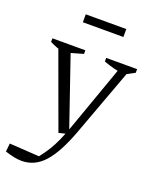

<svg xmlns="http://www.w3.org/2000/svg" viewBox="-184 -756 836 1046"><g transform="rotate(20 234.0 -233.0)"><path d="M-25 183 -20 135 153 146Q179 113 197 83.5Q215 54 230.5 19.5Q246 -15 263 -62L409 -473H461L304 -47Q256 82 201.5 142Q147 202 72 202Q51 202 26.5 197Q2 192 -25 183ZM209 -10 40 -473H112L266 -24ZM88 -432Q65 -436 43.5 -444Q22 -452 2 -462V-483H193V-462ZM437 -432Q406 -435 375 -443Q344 -451 314 -462V-483H493V-462ZM128 -622V-668H363V-622Z"/></g></svg>

Font: Piazzolla 24pt Light
Style: Regular
Weight: 300
Designer: Juan Pablo del Peral
Foundry: Huerta Tipografica
Version: Version 2.005